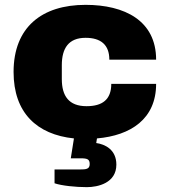

<svg xmlns="http://www.w3.org/2000/svg" viewBox="-20 -561 707 792"><path d="M338 211C384 211 460 194 460 118C460 56 413 34 377 29L380 10C519 -2 624 -70 624 -215H439C439 -150 402 -123 337 -123C264 -123 235 -165 235 -235V-292C235 -362 263 -405 333 -405C395 -405 431 -377 431 -315H624C624 -476 494 -541 333 -541C153 -541 36 -449 36 -264C36 -96 132 -6 285 10L272 92H312C341 92 350 96 350 116C350 137 334 138 310 138H205V195C234 205 292 211 338 211Z"/></svg>

Font: Archivo Black
Style: Regular
Weight: 900
Designer: Hector Gatti
Foundry: Omnibus-Type
Version: Version 2.001